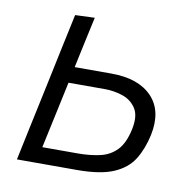

<svg xmlns="http://www.w3.org/2000/svg" viewBox="-63 -561 631 625"><g transform="rotate(10 253.0 -249.0)"><path d="M32 0Q43.5 -55 54.5 -106.8Q65.5 -158.5 78.5 -219.5L89 -269Q102.5 -334 113.8 -386.8Q125 -439.5 137 -495.5L201.5 -498Q192 -455 183.2 -413.8Q174.5 -372.5 165 -328.5H286.5Q376 -328.5 420.5 -282.2Q465 -236 448 -154Q438 -107.5 416.8 -72.8Q395.5 -38 351.8 -19Q308 0 231 0ZM106.5 -53.5H223Q263.5 -53.5 296.2 -60.8Q329 -68 351.5 -91Q374 -114 384 -161Q394 -207.5 377.2 -232.2Q360.5 -257 331.5 -266Q302.5 -275 275.5 -275H154Q141 -214.5 130 -162.8Q119 -111 106.5 -53.5Z"/></g></svg>

Font: Commissioner Light
Style: Italic
Weight: 300
Italic angle: -12°
Designer: Kostas Bartsokas
Foundry: Kostas Bartsokas
Version: Version 1.000; ttfautohint (v1.8.3)